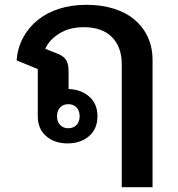

<svg xmlns="http://www.w3.org/2000/svg" viewBox="-20 -584 740 798"><path d="M486 -318Q486 -388 445.5 -429.5Q405 -471 328 -471Q269 -471 227 -445Q185 -419 168 -381L209 -365Q241 -354 253 -337.5Q265 -321 265 -289V-214Q318 -212 351.5 -182Q385 -152 385 -101Q385 -48 350 -18Q315 12 261 12Q207 12 172 -18Q137 -48 137 -101V-297L49 -333Q53 -385 76 -427.5Q99 -470 136.5 -500.5Q174 -531 225.5 -547.5Q277 -564 339 -564Q402 -564 453 -548Q504 -532 539.5 -502Q575 -472 594.5 -429.5Q614 -387 614 -335V194H486ZM264 -151Q243 -151 230 -137.5Q217 -124 217 -101Q217 -78 230 -64.5Q243 -51 264 -51Q285 -51 298 -64.5Q311 -78 311 -101Q311 -124 298 -137.5Q285 -151 264 -151Z"/></svg>

Font: IBM Plex Sans Thai Looped SemiBold
Style: Regular
Weight: 600
Designer: Mike Abbink, Paul van der Laan, Pieter van Rosmalen, Ben Mitchell, Mark Frömberg
Foundry: Bold Monday
Version: Version 1.1